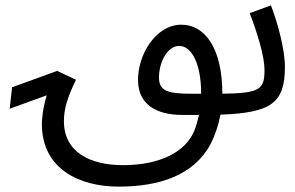

<svg xmlns="http://www.w3.org/2000/svg" viewBox="-20 -423 1098 715"><path d="M659 5C681 5 701 5 721 5C716 26 711 47 703 65C671 142 577 192 438 192C319 192 218 146 218 28C218 -19 232 -62 263 -126L193 -159L25 -98L16 -18L154 -68C139 -18 136 20 136 39C136 205 274 272 422 272C575 272 702 229 764 114C781 80 794 42 801 4C990 -3 1041 -39 1041 -174C1041 -239 1014 -338 989 -403L910 -374C939 -298 965 -213 965 -163C965 -90 949 -76 808 -74C808 -239 746 -331 655 -331C561 -331 492 -220 494 -121C496 -35 561 5 659 5ZM691 -74C604 -74 572 -85 572 -134C572 -192 604 -252 647 -252C695 -252 729 -183 729 -76V-74C717 -74 704 -74 691 -74Z"/></svg>

Font: Noto Sans Arabic UI SmCn
Style: Regular
Weight: 400
Width: 4
Designer: Monotype Design Team, Nadine Chahine and Nizar Qandah
Foundry: Monotype Imaging Inc.
Version: Version 2.010